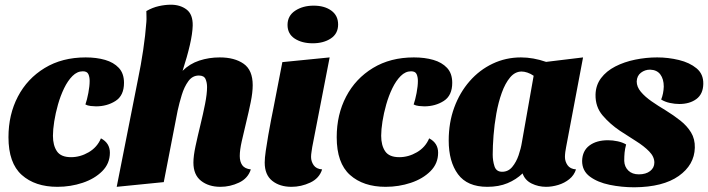

<svg xmlns="http://www.w3.org/2000/svg" viewBox="-20 -774 3009 816"><path d="M224 20Q129 20 72.5 -30.5Q16 -81 16 -191Q16 -287 56 -363.5Q96 -440 170 -485Q244 -530 344 -530Q390 -530 426.5 -519.5Q463 -509 485 -485.5Q507 -462 507 -422Q507 -368 471 -345Q435 -322 388 -322Q379 -322 365.5 -323.5Q352 -325 343 -330Q350 -350 355.5 -379Q361 -408 361 -430Q361 -447 355.5 -459Q350 -471 332 -471Q308 -471 288 -451Q268 -431 252.5 -399Q237 -367 226.5 -330Q216 -293 210.5 -258Q205 -223 205 -197Q205 -156 222 -131Q239 -106 282 -106Q321 -106 357 -127Q393 -148 409 -186Q447 -166 447 -125Q447 -79 414.5 -46.5Q382 -14 331 3Q280 20 224 20Z M917 20Q867 20 834.5 -5.5Q802 -31 802 -83Q802 -111 811 -153Q820 -195 831.5 -242Q843 -289 851.5 -332Q860 -375 860 -404Q860 -423 853.5 -438Q847 -453 825 -453Q798 -453 780.5 -429Q763 -405 752.5 -370.5Q742 -336 735 -304L676 0L476 20L566 -435Q579 -497 588.5 -561Q598 -625 602 -680Q603 -692 602.5 -704Q602 -716 602 -727Q628 -742 655 -748Q682 -754 706 -754Q746 -754 773 -733.5Q800 -713 799 -665Q798 -631 787 -583Q776 -535 756 -473Q786 -503 827 -516.5Q868 -530 914 -530Q977 -530 1015.5 -503Q1054 -476 1054 -412Q1054 -381 1045.5 -339.5Q1037 -298 1026.5 -255Q1016 -212 1007.5 -174Q999 -136 999 -111Q999 -87 1009.5 -72Q1020 -57 1046 -54Q1034 -16 996 2Q958 20 917 20Z M1309 -590Q1263 -590 1232.5 -610Q1202 -630 1202 -668Q1202 -707 1234.5 -728.5Q1267 -750 1313 -750Q1359 -750 1388 -729Q1417 -708 1417 -670Q1417 -631 1386 -610.5Q1355 -590 1309 -590ZM1219 20Q1169 20 1137 -5.5Q1105 -31 1105 -83Q1105 -102 1109.5 -133Q1114 -164 1120 -198.5Q1126 -233 1132 -264Q1138 -295 1142 -314L1180 -510L1381 -530L1307 -149Q1306 -141 1304 -129Q1302 -117 1302 -107Q1302 -88 1313 -72Q1324 -56 1349 -54Q1337 -16 1298.5 2Q1260 20 1219 20Z M1619 20Q1524 20 1467.5 -30.5Q1411 -81 1411 -191Q1411 -287 1451 -363.5Q1491 -440 1565 -485Q1639 -530 1739 -530Q1785 -530 1821.5 -519.5Q1858 -509 1880 -485.5Q1902 -462 1902 -422Q1902 -368 1866 -345Q1830 -322 1783 -322Q1774 -322 1760.5 -323.5Q1747 -325 1738 -330Q1745 -350 1750.5 -379Q1756 -408 1756 -430Q1756 -447 1750.5 -459Q1745 -471 1727 -471Q1703 -471 1683 -451Q1663 -431 1647.5 -399Q1632 -367 1621.5 -330Q1611 -293 1605.5 -258Q1600 -223 1600 -197Q1600 -156 1617 -131Q1634 -106 1677 -106Q1716 -106 1752 -127Q1788 -148 1804 -186Q1842 -166 1842 -125Q1842 -79 1809.5 -46.5Q1777 -14 1726 3Q1675 20 1619 20Z M2051 20Q1966 20 1926.5 -33.5Q1887 -87 1887 -177Q1887 -253 1910.5 -317Q1934 -381 1976 -429Q2018 -477 2074 -503.5Q2130 -530 2194 -530Q2246 -530 2301 -511L2458 -530L2386 -149Q2384 -140 2382.5 -128Q2381 -116 2381 -107Q2381 -88 2392 -72Q2403 -56 2428 -54Q2420 -29 2399.5 -12.5Q2379 4 2352.5 12Q2326 20 2301 20Q2268 20 2239.5 6Q2211 -8 2201 -37Q2174 -11 2137 4.5Q2100 20 2051 20ZM2114 -44Q2140 -44 2157 -64.5Q2174 -85 2184 -114Q2194 -143 2198 -169L2248 -452Q2235 -461 2221.5 -465.5Q2208 -470 2197 -470Q2169 -470 2148 -445Q2127 -420 2112.5 -379.5Q2098 -339 2089.5 -291.5Q2081 -244 2077.5 -198Q2074 -152 2074 -117Q2074 -91 2081.5 -67.5Q2089 -44 2114 -44Z M2676 22Q2622 22 2571 11.5Q2520 1 2487 -23.5Q2454 -48 2454 -90Q2455 -133 2485 -155.5Q2515 -178 2564 -178Q2584 -178 2605 -173.5Q2626 -169 2641 -160Q2636 -141 2634.5 -125.5Q2633 -110 2633 -90Q2634 -65 2650.5 -49Q2667 -33 2695 -33Q2725 -33 2743 -47Q2761 -61 2761 -83Q2761 -108 2739 -130.5Q2717 -153 2683.5 -174Q2650 -195 2615 -218Q2572 -247 2541 -283.5Q2510 -320 2511 -372Q2512 -412 2534.5 -442Q2557 -472 2595 -491.5Q2633 -511 2679.5 -520.5Q2726 -530 2773 -530Q2820 -530 2865.5 -519Q2911 -508 2940.5 -483.5Q2970 -459 2969 -417Q2968 -374 2939.5 -353Q2911 -332 2867 -332Q2848 -332 2827 -336.5Q2806 -341 2790 -351Q2800 -376 2801 -406Q2801 -438 2786.5 -457.5Q2772 -477 2743 -478Q2721 -478 2704 -465Q2687 -452 2686 -428Q2686 -405 2703.5 -384Q2721 -363 2749 -343.5Q2777 -324 2809 -305Q2843 -284 2871.5 -261.5Q2900 -239 2917 -211Q2934 -183 2933 -146Q2931 -73 2864.5 -26Q2798 21 2676 22Z"/></svg>

Font: Sansita Swashed ExtraBold
Style: Regular
Weight: 800
Designer: Pablo Cosgaya
Foundry: Omnibus-Type
Version: Version 1.003; ttfautohint (v1.8.3)